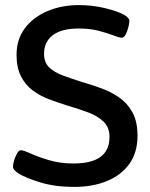

<svg xmlns="http://www.w3.org/2000/svg" viewBox="-20 -727 590 754"><path d="M272 7Q196 7 139 -10.5Q82 -28 56 -44Q46 -50 38.5 -57Q31 -64 31 -73Q31 -82 35.5 -97Q40 -112 47 -124.5Q54 -137 62 -137Q72 -137 100.5 -124Q129 -111 172.5 -98Q216 -85 269 -85Q410 -85 410 -189Q410 -227 386.5 -249.5Q363 -272 325 -286Q287 -300 243 -313Q208 -324 173 -337Q138 -350 109 -371.5Q80 -393 62.5 -427Q45 -461 45 -512Q45 -573 78 -616.5Q111 -660 166.5 -683.5Q222 -707 290 -707Q343 -707 392.5 -695Q442 -683 467 -669Q488 -657 488 -645Q488 -636 484 -620Q480 -604 473.5 -591.5Q467 -579 458 -579Q448 -579 425 -588Q402 -597 368 -606Q334 -615 289 -615Q222 -615 187.5 -589Q153 -563 153 -516Q153 -482 173 -462.5Q193 -443 227 -430.5Q261 -418 302 -405Q340 -394 378.5 -380Q417 -366 449 -343.5Q481 -321 500.5 -285Q520 -249 520 -194Q520 -128 488 -83.5Q456 -39 400 -16Q344 7 272 7Z"/></svg>

Font: Asap Semi Expanded Medium
Style: Regular
Weight: 500
Width: 6
Designer: Pablo Cosgaya
Foundry: Omnibus-Type
Version: Version 3.001; ttfautohint (v1.8.4.7-5d5b)